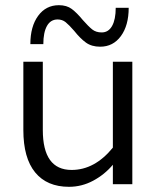

<svg xmlns="http://www.w3.org/2000/svg" viewBox="-20 -710 610 740"><path d="M70 -209V-472H145V-209Q145 -55 256 -55Q345 -55 415 -141V-472H490V0H415V-75Q383 -37 339 -13.5Q295 10 246 10Q161 10 115.5 -45.5Q70 -101 70 -209ZM366 -530Q333 -530 311 -546Q289 -562 266 -591Q246 -614 233 -624.5Q220 -635 202 -635Q175 -635 161 -610Q147 -585 147 -540H97Q97 -608 127 -649Q157 -690 207 -690Q237 -690 256.5 -675.5Q276 -661 299 -633Q321 -608 335.5 -596.5Q350 -585 372 -585Q398 -585 412 -610Q426 -635 426 -680H476Q476 -612 446 -571Q416 -530 366 -530Z"/></svg>

Font: Madhuban Light
Style: Regular
Weight: 300
Designer: jaikishan Patel
Foundry: MagicType
Version: Version 1.000